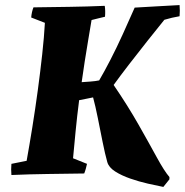

<svg xmlns="http://www.w3.org/2000/svg" viewBox="-20 -684 729 757"><path d="M624 53Q598 48 563 40Q528 32 493.5 20Q459 8 434 -8Q409 -24 403 -45Q394 -77 384.5 -124.5Q375 -172 365.5 -219.5Q356 -267 347 -300Q333 -297 320 -294.5Q307 -292 292 -289Q284 -227 278 -165.5Q272 -104 268 -60L323 -38Q321 -29 318.5 -19.5Q316 -10 312 0Q239 1 167 2Q95 3 25 6Q24 -5 24 -16Q24 -27 25 -38L85 -50Q96 -111 107.5 -182.5Q119 -254 129 -328Q139 -402 146.5 -470.5Q154 -539 157 -594L103 -615Q105 -638 112 -655Q183 -656 253 -657Q323 -658 393 -661Q396 -641 394 -618Q381 -615 367 -611.5Q353 -608 341 -605Q335 -570 328 -527.5Q321 -485 314 -441.5Q307 -398 302 -360Q317 -361 337 -362.5Q357 -364 371 -367Q391 -401 415.5 -448.5Q440 -496 464.5 -550Q489 -604 511 -654Q554 -656 598 -659Q642 -662 688 -664Q689 -653 689 -642Q689 -631 688 -620Q658 -615 628 -606Q598 -569 561.5 -523Q525 -477 489.5 -431Q454 -385 428 -349Q484 -267 526 -193Q568 -119 598 -64Q628 -9 648 14V23Z"/></svg>

Font: Albura ExtraBold
Style: Italic
Weight: 758
Italic angle: -7°
Designer: Mercedes Jáuregui
Foundry: Omnibus-Type Team
Version: Version 1.000; ttfautohint (v1.8.3)